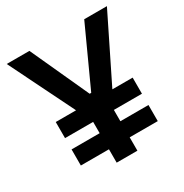

<svg xmlns="http://www.w3.org/2000/svg" viewBox="-161 -820 909 948"><g transform="rotate(-30 293.0 -346.5)"><path d="M73.7 -232.4H233.9V-168H73.7V-76.2H233.9V0H352.1V-76.2H512.2V-168H352.1V-232.4H512.2V-324.2H396.5L578.6 -693.4H449.2L297.4 -361.3H288.6L136.7 -693.4H7.3L189.5 -324.2H73.7Z"/></g></svg>

Font: Cascadia Mono SemiBold
Style: Regular
Weight: 600
Monospace: yes
Designer: Aaron Bell
Foundry: Saja Typeworks
Version: Version 2404.023